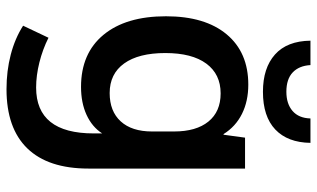

<svg xmlns="http://www.w3.org/2000/svg" viewBox="-212 -529 974 590"><g transform="rotate(90 275.0 -234.0)"><path d="M498 -500V-19Q498 105 436 169Q374 233 254 233Q198 233 148 220Q98 207 59 182L96 104Q132 122 172 132Q212 142 249 142Q390 142 390 -35V-61Q370 -30 333 -13Q296 4 247 4Q144 4 87 -65Q30 -134 30 -257Q30 -377 85.5 -443.5Q141 -510 240 -510Q291 -510 330 -490.5Q369 -471 392 -434H394L403 -500ZM384 -282Q384 -350 353.5 -387.5Q323 -425 267 -425Q208 -425 175.5 -381Q143 -337 143 -255Q143 -173 175 -128.5Q207 -84 266 -84Q322 -84 353 -118Q384 -152 384 -214ZM105 -701H180Q182 -666 202.5 -646.5Q223 -627 262 -627Q299 -627 321 -646Q343 -665 344 -701H419Q418 -631 378 -593Q338 -555 262 -555Q189 -555 147.5 -592Q106 -629 105 -701Z"/></g></svg>

Font: Sarabun SemiBold
Style: Regular
Weight: 600
Designer: Suppakit Chalermlarp | Katatrad Co.,Ltd.
Foundry: Cadson Demak Co.,Ltd.
Version: Version 1.000; ttfautohint (v1.6)